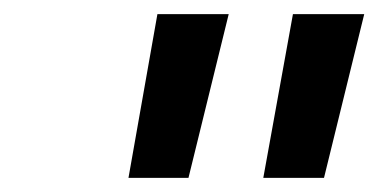

<svg xmlns="http://www.w3.org/2000/svg" viewBox="-20 -690 536 272"><path d="M203 -670 162 -438H247L304 -670ZM353 -438H439L496 -670H395Z"/></svg>

Font: LT Wave Medium
Style: Italic
Weight: 500
Designer: Daniel Lyons
Version: Version 2.5 (Glyphs App)